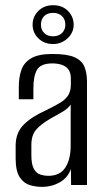

<svg xmlns="http://www.w3.org/2000/svg" viewBox="-20 -713 399 740"><path d="M142.6 7.3Q119.6 7.3 96.2 0.9Q72.8 -5.6 56.6 -29.1Q40.3 -52.6 40.3 -102.5V-150.8Q40.3 -201.2 70.5 -231.7Q100.6 -262.2 153.9 -286.4Q187.9 -302.8 209.7 -315.7Q231.4 -328.5 242.3 -344.9Q253.1 -361.4 253.1 -387.8V-409.1Q253.1 -433.5 243.1 -446.1Q233 -458.7 216.7 -463.7Q200.4 -468.6 182 -468.6Q137.1 -468.6 122.9 -444.3Q108.7 -420.1 108.7 -372.3V-330.3H52.5V-378Q52.5 -415 62.4 -443.5Q72.3 -472 100.3 -488.5Q128.2 -505 182 -505Q239.3 -505 267.7 -492.2Q296.1 -479.3 305.7 -455.2Q315.3 -431.2 315.3 -398.1V0H254L253.3 -61.8Q241.2 -27.6 210 -10.1Q178.9 7.3 142.6 7.3ZM165.6 -35.3Q211.1 -35.3 231.7 -67Q252.4 -98.6 252.4 -152.1V-310.1Q241.9 -294 218.8 -280.9Q195.8 -267.7 172.3 -254.6Q138.2 -234.8 119.6 -213.6Q100.9 -192.3 100.9 -154.4V-115.5Q100.9 -78.7 110.8 -61.7Q120.7 -44.6 136 -40Q151.2 -35.3 165.6 -35.3ZM184.5 -543.3Q150.2 -543.3 127.9 -565.2Q105.7 -587.2 105.7 -617.6Q105.7 -649 127.9 -671Q150.2 -692.9 184.5 -692.9Q220.3 -692.9 242.1 -670.8Q263.9 -648.7 263.9 -617.4Q263.9 -587.2 240.3 -565.2Q216.7 -543.3 184.5 -543.3ZM184.5 -573.1Q206 -573.1 218.9 -585.7Q231.8 -598.3 231.8 -617.5Q231.8 -638.7 218.9 -651Q206 -663.4 184.5 -663.4Q162.9 -663.4 150.3 -651Q137.8 -638.7 137.8 -617.5Q137.8 -598.3 150.3 -585.7Q162.9 -573.1 184.5 -573.1Z"/></svg>

Font: Alumni Sans Thin
Style: Regular
Weight: 100
Designer: Robert E. Leuschke
Foundry: Robert E. Leuschke
Version: Version 1.018